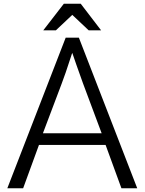

<svg xmlns="http://www.w3.org/2000/svg" viewBox="-20 -970 768 1020"><path d="M364 -891 277 -809H210L319 -950H409L517 -809H451ZM541 -200H187L103 30H19L329 -770H399L709 30H625ZM364 -689Q363 -687 361 -681.5Q359 -676 357 -669Q326 -573 307 -524L208 -262H520L421 -527Q400 -584 385 -628Q370 -672 364 -689Z"/></svg>

Font: LINE Seed JP_TTF Regular
Style: Regular
Weight: 400
Designer: LINE & Fontrix & Fontworks
Version: Version 1.002